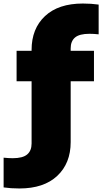

<svg xmlns="http://www.w3.org/2000/svg" viewBox="-74 -838 578 1088"><path d="M36 230Q9.5 230 -10.8 228.5Q-31 227 -53.5 224V55.5Q-25 58.5 -2 58.5Q55 58.5 80 37.2Q105 16 105 -24.5V-377.5H20V-550H105V-555.5Q105 -675.5 181 -746.8Q257 -818 395.5 -818Q421.5 -818 441.8 -816.5Q462 -815 485 -812V-643.5Q456.5 -646.5 433 -646.5Q376 -646.5 351.2 -625.5Q326.5 -604.5 326.5 -564V-550H458.5V-377.5H326.5V-33Q326.5 87.5 250.2 158.8Q174 230 36 230Z"/></svg>

Font: Encode Sans SemiExpanded SemiExpanded Black
Style: Regular
Weight: 900
Width: 6
Designer: Multiple Designers
Foundry: Impallari Type
Version: Version 3.000; ttfautohint (v1.8.3) -l 8 -r 50 -G 200 -x 14 